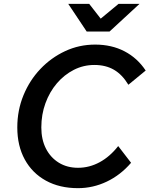

<svg xmlns="http://www.w3.org/2000/svg" viewBox="-20 -963 778 999"><path d="M595 -203 662 -116Q607 -52 535.5 -18Q464 16 386 16Q290 16 219 -23Q148 -62 109 -133Q70 -204 70 -300Q70 -389 102 -467Q134 -545 190 -604Q246 -663 319 -697Q392 -731 475 -731Q561 -731 628 -696Q695 -661 738 -596L648 -522Q616 -575 573 -600Q530 -625 471 -625Q414 -625 364 -599.5Q314 -574 276 -529.5Q238 -485 216.5 -426Q195 -367 195 -300Q195 -237 219 -190Q243 -143 286 -116.5Q329 -90 386 -90Q445 -90 498.5 -119Q552 -148 595 -203ZM431 -799 335 -943H444L504 -866L597 -943H706L550 -799Z"/></svg>

Font: Wix Madefor Text SemiBold
Style: Italic
Weight: 600
Italic angle: -12°
Designer: Dalton Maag Ltd
Foundry: Dalton Maag Ltd
Version: Version 3.100